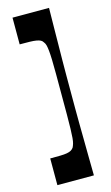

<svg xmlns="http://www.w3.org/2000/svg" viewBox="-138 -787 591 1021"><g transform="rotate(-15 157.0 -277.0)"><path d="M44 184V37Q77 37 99.5 36.5Q122 36 136 33.5Q150 31 159 26Q168 21 174 12Q178 4 181.5 -7.5Q185 -19 186.5 -37.5Q188 -56 189 -87Q190 -118 190 -164.5Q190 -211 190 -277Q190 -343 190 -389.5Q190 -436 189 -467Q188 -498 186 -517.5Q184 -537 181 -548.5Q178 -560 172 -567Q167 -576 158.5 -580.5Q150 -585 135.5 -587.5Q121 -590 99 -590.5Q77 -591 44 -591V-738H245Q244 -677 243.5 -628Q243 -579 242.5 -536Q242 -493 241.5 -452Q241 -411 241 -368.5Q241 -326 241 -277Q241 -228 241 -185.5Q241 -143 241.5 -102.5Q242 -62 242.5 -18.5Q243 25 243.5 74Q244 123 245 184Z"/></g></svg>

Font: Ojuju
Style: Bold
Weight: 700
Designer: Chisaokwu Joboson, Mirko Velimirovic
Foundry: Udi Foundry
Version: Version 1.000